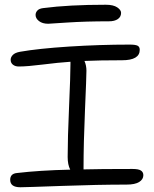

<svg xmlns="http://www.w3.org/2000/svg" viewBox="-20 -790 647 809"><path d="M183.1 -689.9Q158.7 -689.9 144.3 -701.2Q129.9 -712.4 129.9 -727.1Q129.9 -737.3 137.5 -745.6Q145 -753.9 162.1 -755.9Q269.5 -770 425.8 -770Q457.5 -770 473.9 -759Q490.2 -748 490.2 -735.8Q490.2 -719.2 476.6 -709.7Q462.9 -700.2 439 -700.2Q342.3 -700.2 263.9 -695.1Q185.5 -689.9 183.1 -689.9ZM65.9 -1Q22.9 -1 22.9 -32.2Q22.9 -58.6 51.8 -61Q146.5 -72.3 275.9 -75.2Q265.1 -95.7 265.1 -128.9Q265.1 -206.1 271 -340.1Q276.9 -474.1 276.9 -521V-529.8Q226.1 -526.4 160.4 -518.1Q94.7 -509.8 59.1 -509.8Q44.4 -509.8 34.7 -517.3Q24.9 -524.9 24.9 -538.1Q24.9 -548.8 33.9 -558.3Q43 -567.9 64 -571.8Q141.6 -585.4 271 -593.8Q400.4 -602.1 525.9 -602.1Q550.8 -602.1 559.8 -597.4Q568.8 -592.8 568.8 -580.1Q568.8 -536.1 494.1 -536.1Q400.4 -536.1 335.9 -533.2Q344.2 -514.2 344.2 -492.2Q344.2 -466.8 338.1 -326.7Q332 -186.5 332 -81.1V-76.2Q397 -78.1 538.1 -78.1Q564 -78.1 574 -71.3Q584 -64.5 584 -51.8Q584 -34.2 566.4 -23.2Q548.8 -12.2 513.2 -12.2Q394 -12.2 240 -6.6Q85.9 -1 65.9 -1Z"/></svg>

Font: Shantell Sans Irregular Bouncy
Style: Regular
Weight: 300
Designer: Stephen Nixon, Anya Danilova, Shantell Martin
Foundry: Arrow Type
Version: Version 1.006;[9816181b4]